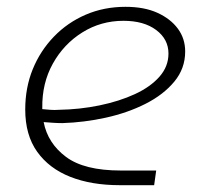

<svg xmlns="http://www.w3.org/2000/svg" viewBox="-20 -543 602 563"><path d="M331 0Q248 0 186 -24.5Q124 -49 89 -98Q54 -147 54 -222Q54 -286 76 -340Q98 -394 138 -435.5Q178 -477 231.5 -500Q285 -523 348 -523Q403 -523 441.5 -505.5Q480 -488 501.5 -459Q523 -430 523 -392Q523 -342 491 -303.5Q459 -265 406.5 -238.5Q354 -212 290.5 -198Q227 -184 163 -182Q149 -182 135 -183Q121 -184 108 -185Q120 -123 173.5 -83Q227 -43 334 -43H438L432 0ZM104 -223Q115 -222 127.5 -221Q140 -220 152 -221Q214 -222 272 -234Q330 -246 375.5 -267Q421 -288 447.5 -318Q474 -348 474 -386Q474 -428 438 -455Q402 -482 342 -482Q276 -482 221.5 -448Q167 -414 135 -356.5Q103 -299 104 -227Q104 -226 104 -225.5Q104 -225 104 -223Z"/></svg>

Font: MuseoModerno ExtraLight
Style: Italic
Weight: 250
Italic angle: -9°
Designer: Pablo Cosgaya, Héctor Gatti, Marcela Romero, and the Authors of The MuseoModerno Project.
Foundry: Omnibus-Type Team
Version: Version 1.003